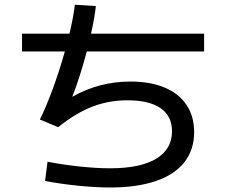

<svg xmlns="http://www.w3.org/2000/svg" viewBox="-20 -790 978 830"><path d="M174.8 -7.8 185.5 -90.8Q253.9 -77.6 325.7 -70.1Q397.5 -62.5 456.1 -62.5Q586.4 -62.5 655 -103.8Q723.6 -145 723.6 -222.7Q723.6 -288.1 674.3 -322.3Q625 -356.4 531.2 -356.4Q450.2 -356.4 378.9 -328.9Q307.6 -301.3 231.4 -240.2L152.3 -273.4Q179.2 -327.1 208.3 -406.2Q237.3 -485.4 260.3 -567.4H75.2V-644.5H280.3Q297.9 -718.8 303.7 -769.5L394.5 -763.7Q388.7 -711.9 373.5 -644.5H862.3V-567.4H355Q326.7 -459.5 292.5 -371.6Q408.7 -437.5 543.9 -437.5Q629.9 -437.5 691.9 -411.4Q753.9 -385.3 786.6 -335.9Q819.3 -286.6 819.3 -218.8Q819.3 -142.6 777.1 -88.9Q734.9 -35.2 653.6 -7.3Q572.3 20.5 456.1 20.5Q393.6 20.5 316.9 12.7Q240.2 4.9 174.8 -7.8Z"/></svg>

Font: Pretendard Medium
Style: Regular
Weight: 500
Designer: Base glyphs from Inter by Rasmus Andersson; Hangeul glyphs from Noto Sans CJK(Source Han Sans) by Jang Soo-young and Kan
Foundry: Kil Hyung-jin
Version: Version 1.309